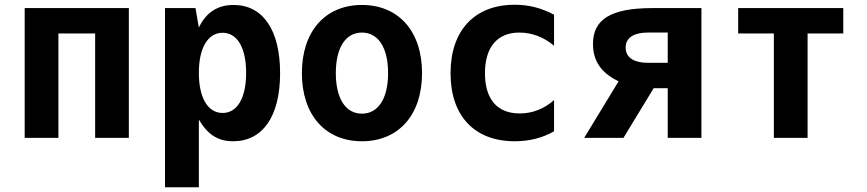

<svg xmlns="http://www.w3.org/2000/svg" viewBox="-20 -581 3652 809"><path d="M84 0H226.1V-439.9H380.9V0H522.9V-546.9H84Z M675.3 208H817.9V-77.1C855.5 -13.2 898.9 14.2 962.4 14.2C1085 14.2 1160.2 -87.9 1160.2 -272.9C1160.2 -455.1 1087.4 -560.1 964.4 -560.1C894.5 -560.1 847.2 -526.4 817.9 -464.8L803.7 -546.9H675.3ZM918 -105C856 -105 817.9 -168.5 817.9 -273.9C817.9 -379.4 856 -442.9 918 -442.9C980 -442.9 1017.1 -379.4 1017.1 -273.9C1017.1 -168.5 980 -105 918 -105Z M1504.9 14.2C1659.7 14.2 1758.3 -96.7 1758.3 -272.9C1758.3 -449.2 1659.7 -560.1 1504.9 -560.1C1350.6 -560.1 1252 -449.2 1252 -272.9C1252 -96.7 1350.6 14.2 1504.9 14.2ZM1504.9 -102.1C1436.5 -102.1 1395 -165.5 1395 -272.9C1395 -380.4 1436.5 -443.8 1504.9 -443.8C1573.7 -443.8 1615.2 -380.4 1615.2 -272.9C1615.2 -165.5 1573.7 -102.1 1504.9 -102.1Z M2148.9 14.2C2210.9 14.2 2266.1 0 2314.5 -27.8V-159.2C2273.4 -123 2224.6 -103 2169.9 -103C2074.7 -103 2023.4 -163.6 2023.4 -272.5C2023.4 -382.3 2075.2 -443.8 2168.5 -443.8C2221.7 -443.8 2272.9 -423.8 2314.5 -388.2V-519C2260.3 -547.9 2207 -561 2148.4 -561C1980 -561 1878.4 -453.1 1878.4 -272.5C1878.4 -93.3 1978.5 14.2 2148.9 14.2Z M2441.4 0H2606.9L2734.4 -209.5H2793.5V0H2935.5V-546.9H2728.5C2551.3 -546.9 2478.5 -498 2478.5 -395.5C2478.5 -310.5 2528.8 -266.1 2586.4 -238.3ZM2709 -316.4C2656.7 -316.4 2616.2 -335 2616.2 -380.4C2616.2 -425.8 2656.7 -443.8 2709 -443.8H2793.5V-316.4Z M3240.7 0H3382.8V-439.9H3533.2V-546.9H3090.3V-439.9H3240.7Z"/></svg>

Font: Hack
Style: Bold
Weight: 700
Monospace: yes
Designer: Christopher Simpkins
Foundry: Christopher Simpkins
Version: Version 2.010